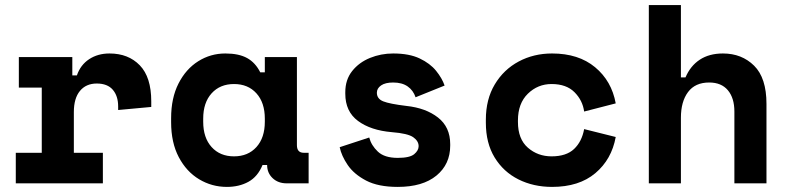

<svg xmlns="http://www.w3.org/2000/svg" viewBox="-20 -720 3100 754"><path d="M42 0V-120H144V-376H54V-496H264V-424H282Q296 -465 330 -487.5Q364 -510 410 -510Q484 -510 529 -463.5Q574 -417 574 -322V-300L444 -288V-302Q444 -343 423 -367.5Q402 -392 360 -392Q318 -392 294 -363Q270 -334 270 -280V-120H384V0Z M871 14Q812 14 762 -16Q712 -46 682 -103Q652 -160 652 -240V-256Q652 -335 681 -392Q710 -449 758.5 -479.5Q807 -510 865 -510Q918 -510 950.5 -492Q983 -474 1002 -436H1020V-496H1146V-150Q1146 -120 1173 -120H1192V0H1106Q1072 0 1050.5 -20.5Q1029 -41 1029 -72H1011Q992 -26 955.5 -6Q919 14 871 14ZM899 -106Q954 -106 987 -142.5Q1020 -179 1020 -242V-254Q1020 -317 987 -353.5Q954 -390 899 -390Q844 -390 811 -353.5Q778 -317 778 -254V-242Q778 -179 811 -142.5Q844 -106 899 -106Z M1542 14Q1465 14 1417.5 -11Q1370 -36 1345.5 -72Q1321 -108 1314 -142L1430 -180Q1438 -149 1464 -124.5Q1490 -100 1542 -100Q1589 -100 1606.5 -114.5Q1624 -129 1624 -146Q1624 -166 1603 -181Q1582 -196 1519 -201Q1436 -208 1386 -245Q1336 -282 1336 -352V-358Q1336 -407 1363 -441Q1390 -475 1433 -492.5Q1476 -510 1524 -510Q1587 -510 1628 -490.5Q1669 -471 1692.5 -442Q1716 -413 1726 -384L1612 -338Q1603 -365 1581 -380.5Q1559 -396 1524 -396Q1493 -396 1476.5 -384.5Q1460 -373 1460 -356Q1460 -332 1485 -322Q1510 -312 1576 -304Q1652 -296 1700 -258.5Q1748 -221 1748 -154V-148Q1748 -75 1694 -30.5Q1640 14 1542 14Z M2148 14Q2075 14 2016 -15.5Q1957 -45 1922.5 -101.5Q1888 -158 1888 -238V-250Q1888 -330 1923 -388.5Q1958 -447 2017 -478.5Q2076 -510 2148 -510Q2252 -510 2317 -456Q2382 -402 2398 -314L2274 -282Q2268 -326 2236 -358Q2204 -390 2146 -390Q2092 -390 2053 -352Q2014 -314 2014 -247V-241Q2014 -174 2053 -140Q2092 -106 2146 -106Q2204 -106 2234.5 -135Q2265 -164 2274 -213L2398 -182Q2382 -94 2318 -40Q2254 14 2148 14Z M2528 0V-700H2654V-416H2672Q2691 -461 2728 -485.5Q2765 -510 2819 -510Q2893 -510 2941.5 -462Q2990 -414 2990 -312V0H2864V-282Q2864 -335 2838.5 -365.5Q2813 -396 2765 -396Q2710 -396 2682 -358.5Q2654 -321 2654 -258V0Z"/></svg>

Font: Space Mono
Style: Bold
Weight: 700
Monospace: yes
Designer: Colophon Foundry + Benjamin Critton
Foundry: Colophon Foundry & Benjamin Critton
Version: Version 1.003; ttfautohint (v1.8.4.7-5d5b)